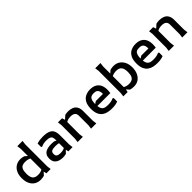

<svg xmlns="http://www.w3.org/2000/svg" viewBox="318 -2117 3517 3517"><g transform="rotate(-45 2077.0 -358.0)"><path d="M277 12Q212 12 160.5 -18.5Q109 -49 79.5 -109Q50 -169 50 -255Q50 -344 81 -403.5Q112 -463 163 -492.5Q214 -522 276 -522Q298 -522 321 -518.5Q344 -515 367 -508L486 -405V-346Q470 -366 445 -383.5Q420 -401 385.5 -412.5Q351 -424 303 -424Q258 -424 228.5 -409.5Q199 -395 183.5 -357.5Q168 -320 168 -255Q168 -166 200 -126Q232 -86 308 -86Q353 -86 383 -97Q413 -108 432 -124Q451 -140 463 -155L466 -108L368 0Q349 4 325.5 8Q302 12 277 12ZM433 0 418 -65V-648L408 -728H544L534 -648V-80L544 0Z M1002 0 987 -66V-313Q987 -350 979 -375Q971 -400 942.5 -413.5Q914 -427 853 -427Q818 -427 787 -421Q756 -415 724 -399L705 -409V-499Q749 -514 789 -518Q829 -522 861 -522Q956 -522 1008.5 -498.5Q1061 -475 1081.5 -429.5Q1102 -384 1102 -316V-80L1111 0ZM852 12Q806 12 762 -2.5Q718 -17 689 -53Q660 -89 660 -154Q660 -206 679 -238.5Q698 -271 729 -287.5Q760 -304 797 -310.5Q834 -317 872 -317Q891 -317 911.5 -316Q932 -315 952 -312L1027 -270V-211Q1000 -225 969 -230.5Q938 -236 898 -236Q834 -236 805 -219.5Q776 -203 776 -157Q776 -113 801.5 -95.5Q827 -78 879 -78Q944 -78 979 -98Q1014 -118 1030 -146L1041 -107L937 1Q917 6 895 9Q873 12 852 12Z M1590 0 1600 -80V-325Q1600 -375 1570.5 -399.5Q1541 -424 1480 -424Q1442 -424 1414.5 -415.5Q1387 -407 1369 -395Q1351 -383 1339 -371V-426L1436 -513Q1456 -517 1476 -519.5Q1496 -522 1518 -522Q1570 -522 1615 -505Q1660 -488 1688 -445.5Q1716 -403 1716 -327V-80L1726 0ZM1242 0 1252 -80V-432L1242 -510H1348L1368 -451V-80L1378 0Z M1844 -255Q1844 -353 1876.5 -411.5Q1909 -470 1963.5 -496Q2018 -522 2085 -522Q2161 -522 2210.5 -493Q2260 -464 2283.5 -413Q2307 -362 2307 -292Q2307 -271 2305 -252Q2303 -233 2300 -211H1920V-237L2010 -296H2195Q2195 -337 2185.5 -366Q2176 -395 2151.5 -410.5Q2127 -426 2081 -426Q2037 -426 2011 -409.5Q1985 -393 1973.5 -357.5Q1962 -322 1962 -263Q1962 -206 1972.5 -170Q1983 -134 2003.5 -116Q2024 -98 2053.5 -92Q2083 -86 2121 -86Q2160 -86 2194 -92Q2228 -98 2262 -114L2280 -104V-13Q2251 -2 2214.5 5Q2178 12 2126 12Q2071 12 2020.5 1Q1970 -10 1930.5 -39Q1891 -68 1867.5 -120.5Q1844 -173 1844 -255Z M2693 12Q2671 12 2646 9Q2621 6 2601 0L2491 -121V-174Q2524 -128 2567 -107Q2610 -86 2664 -86Q2708 -86 2739 -101.5Q2770 -117 2786 -154Q2802 -191 2802 -255Q2802 -345 2768.5 -384.5Q2735 -424 2664 -424Q2602 -424 2556.5 -401Q2511 -378 2487 -351V-407L2604 -510Q2624 -516 2648 -519Q2672 -522 2692 -522Q2759 -522 2810 -490Q2861 -458 2890.5 -399Q2920 -340 2920 -257Q2920 -181 2893.5 -120Q2867 -59 2817 -23.5Q2767 12 2693 12ZM2426 0 2436 -80V-648L2426 -728H2562L2552 -648V-65L2537 0Z M3021 -255Q3021 -353 3053.5 -411.5Q3086 -470 3140.5 -496Q3195 -522 3262 -522Q3338 -522 3387.5 -493Q3437 -464 3460.5 -413Q3484 -362 3484 -292Q3484 -271 3482 -252Q3480 -233 3477 -211H3097V-237L3187 -296H3372Q3372 -337 3362.5 -366Q3353 -395 3328.5 -410.5Q3304 -426 3258 -426Q3214 -426 3188 -409.5Q3162 -393 3150.5 -357.5Q3139 -322 3139 -263Q3139 -206 3149.5 -170Q3160 -134 3180.5 -116Q3201 -98 3230.5 -92Q3260 -86 3298 -86Q3337 -86 3371 -92Q3405 -98 3439 -114L3457 -104V-13Q3428 -2 3391.5 5Q3355 12 3303 12Q3248 12 3197.5 1Q3147 -10 3107.5 -39Q3068 -68 3044.5 -120.5Q3021 -173 3021 -255Z M3951 0 3961 -80V-325Q3961 -375 3931.5 -399.5Q3902 -424 3841 -424Q3803 -424 3775.5 -415.5Q3748 -407 3730 -395Q3712 -383 3700 -371V-426L3797 -513Q3817 -517 3837 -519.5Q3857 -522 3879 -522Q3931 -522 3976 -505Q4021 -488 4049 -445.5Q4077 -403 4077 -327V-80L4087 0ZM3603 0 3613 -80V-432L3603 -510H3709L3729 -451V-80L3739 0Z"/></g></svg>

Font: AR One Sans SemiBold
Style: Regular
Weight: 600
Designer: Niteesh Yadav
Foundry: Niteesh Yadav
Version: Version 1.001;gftools[0.9.33]